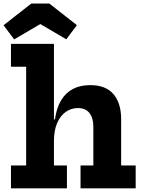

<svg xmlns="http://www.w3.org/2000/svg" viewBox="-32 -1030 780 1050"><path d="M263 -125H334V0H28V-125H111V-665H28V-790H263ZM478.5 -125V-338Q478.5 -384.5 457.2 -411.8Q436 -439 394 -439Q358 -439 328.2 -418.5Q298.5 -398 280.8 -357.8Q263 -317.5 263 -258.5L237 -377H268.5Q277 -439.5 302 -481.2Q327 -523 367.2 -543.8Q407.5 -564.5 461.5 -564.5Q546 -564.5 588.2 -515.5Q630.5 -466.5 630.5 -378V-125H710V0H408.5V-125ZM238 -1010.5 388.5 -892.5 330.5 -815 188.5 -898.5 45.5 -814.5 -12.5 -892 139 -1010.5Z"/></svg>

Font: Hepta Slab ExtraLight
Style: Bold
Weight: 700
Version: Version 1.102